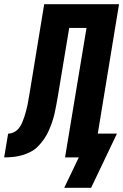

<svg xmlns="http://www.w3.org/2000/svg" viewBox="-62 -755 591 921"><path d="M246 146 316 0H250L353 -621H270L216 -296Q212 -275 208.5 -254Q205 -233 200 -211.5Q195 -190 188 -169.5Q181 -149 172 -128.5Q163 -108 150 -89Q137 -70 121 -53.5Q105 -37 84.5 -26.5Q64 -16 42.5 -10Q21 -4 0 -2Q-21 0 -42 0L-23 -114Q-9 -114 5 -121Q19 -128 28.5 -140Q38 -152 44 -166Q50 -180 54.5 -194Q59 -208 63 -222.5Q67 -237 70 -251.5Q73 -266 75 -280Q77 -294 80 -308L150 -735H509L407 -114H499L375 146Z"/></svg>

Font: Iosevka Heavy
Style: Italic
Weight: 900
Italic angle: -9°
Monospace: yes
Designer: Belleve Invis
Foundry: Belleve Invis
Version: Version 32.5.0; ttfautohint (v1.8.4)